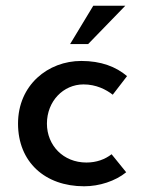

<svg xmlns="http://www.w3.org/2000/svg" viewBox="-20 -641 500 671"><path d="M418 -621H306L225 -487H288ZM421 -39 370 -102C347 -84 317 -73 282 -73C201 -73 144 -133 144 -209C144 -287 201 -346 272 -346C316 -346 351 -328 374 -310L424 -375C385 -408 333 -428 264 -428C148 -428 43 -344 43 -209C43 -75 137 10 274 10C327 10 383 -8 421 -39Z"/></svg>

Font: Reem Kufi
Style: Regular
Weight: 400
Designer: Khaled Hosny
Version: Version 0.007